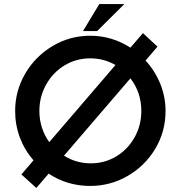

<svg xmlns="http://www.w3.org/2000/svg" viewBox="-20 -913 898 951"><path d="M800 -363Q800 -262 749.5 -177Q699 -92 613 -42Q527 8 427 8Q313 8 221 -53L160 18L86 -49L146 -119Q102 -169 78.5 -231.5Q55 -294 55 -363Q55 -463 105 -548.5Q155 -634 240.5 -685Q326 -736 427 -736Q534 -736 626 -677L688 -749L760 -682L701 -613Q748 -562 774 -497.5Q800 -433 800 -363ZM224 -209 552 -591Q494 -624 427 -624Q357 -624 299.5 -589Q242 -554 208.5 -494Q175 -434 175 -363Q175 -321 187.5 -281.5Q200 -242 224 -209ZM680 -363Q680 -455 626 -525L297 -142Q357 -104 430 -104Q499 -104 556 -138.5Q613 -173 646.5 -232.5Q680 -292 680 -363ZM461 -759H391L472 -893H596Z"/></svg>

Font: Josefin Sans SemiBold
Style: Regular
Weight: 600
Designer: Santiago Orozco
Foundry: Typemade
Version: Version 2.000